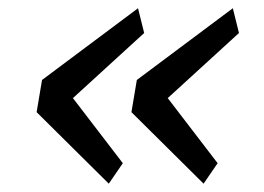

<svg xmlns="http://www.w3.org/2000/svg" viewBox="-20 -503 640 466"><path d="M278.1 -106.9 157 -264.9 329.9 -422.9 315 -483 82 -308.9 68.9 -230.8 244 -57.2ZM299 -230.8 474.1 -57.2 508.2 -106.9 387.1 -264.9 560 -422.9 545.1 -483 312.1 -308.9Z"/></svg>

Font: Margiela Mono Italic Italic
Style: Regular
Weight: 400
Designer: Mike Abbink, Paul van der Laan, Pieter van Rosmalen
Foundry: Bold Monday
Version: Version 2.003 2021